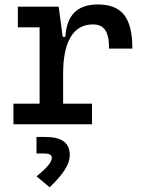

<svg xmlns="http://www.w3.org/2000/svg" viewBox="-20 -547 626 845"><path d="M257.8 -222.7C257.8 -361.3 300.8 -439.5 388.7 -439.5C438.5 -439.5 460 -408.2 460 -333H562.5C562.5 -469.7 516.6 -527.3 410.2 -527.3C320.3 -527.3 273.4 -480.5 267.6 -384.8H255.9L238.3 -517.6H58.6V-426.8H154.3V-90.8H39.1V0H384.8V-90.8H257.8ZM198.7 277.3C259.3 219.2 287.1 174.8 287.1 137.2C287.1 81.1 252.4 55.7 177.2 55.7H140.6V128.4H172.4C196.8 128.4 208 134.3 208 147.5C208 166.5 187 191.9 140.6 229Z"/></svg>

Font: Cascadia Mono NF
Style: Regular
Weight: 400
Monospace: yes
Designer: Aaron Bell
Foundry: Saja Typeworks
Version: Version 2404.023